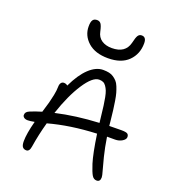

<svg xmlns="http://www.w3.org/2000/svg" viewBox="-160 -1045 1032 1149"><g transform="rotate(20 356.5 -470.5)"><path d="M399.9 -727.1Q318.4 -727.1 272.7 -767.8Q227.1 -808.6 227.1 -867.2Q227.1 -896 235.6 -908Q244.1 -919.9 262.2 -919.9Q278.3 -919.9 287.1 -908Q295.9 -896 303.2 -861.8Q310.1 -826.7 336.2 -809.3Q362.3 -792 400.9 -792Q486.8 -792 504.9 -862.8Q513.2 -899.9 521.5 -912.4Q529.8 -924.8 544.9 -924.8Q574.2 -924.8 574.2 -884.8Q574.2 -816.4 529.3 -771.7Q484.4 -727.1 399.9 -727.1ZM43.9 -235.8Q43.9 -247.1 50 -254.4Q56.2 -261.7 71.8 -268.1Q107.9 -282.2 141.1 -292Q154.8 -336.9 160.4 -356.9Q166 -377 172.6 -409.2Q179.2 -441.4 179.2 -463.9Q179.2 -480 185.8 -489.5Q192.4 -499 204.1 -499Q217.8 -499 228 -490.2Q265.1 -568.8 309.3 -610.4Q353.5 -651.9 398.9 -651.9Q419.9 -651.9 436.3 -648.4Q452.6 -645 465.6 -636Q478.5 -627 488 -616.7Q497.6 -606.4 505.4 -587.2Q513.2 -567.9 518.3 -550Q523.4 -532.2 528.3 -502.2Q533.2 -472.2 536.4 -446.3Q539.6 -420.4 543.9 -378.9Q544.4 -374 545.4 -364Q546.4 -354 546.9 -349.1Q571.8 -350.1 623 -350.1Q652.8 -350.1 662.4 -344Q671.9 -337.9 671.9 -323.2Q671.9 -308.6 652.3 -296.4Q632.8 -284.2 606.9 -284.2H556.2Q566.4 -218.3 580.1 -163.6Q593.8 -108.9 601.8 -82Q609.9 -55.2 609.9 -43.9Q609.9 -16.1 586.9 -16.1Q568.4 -16.1 557.1 -34.2Q545.9 -52.2 529.8 -102.1Q511.7 -160.2 494.1 -280.8Q325.7 -273.4 189.9 -235.8Q167.5 -155.8 154.8 -75.2Q149.9 -42 129.9 -42Q113.8 -42 105.5 -52.5Q97.2 -63 97.2 -88.9Q97.2 -136.7 119.1 -219.2Q91.3 -213.9 76.2 -213.9Q61 -213.9 52.5 -220.5Q43.9 -227.1 43.9 -235.8ZM396 -588.9Q355 -588.9 304 -511Q252.9 -433.1 211.9 -310.1Q337.4 -338.9 485.8 -346.2Q481.9 -375 481 -387.2Q476.6 -426.8 473.4 -451.7Q470.2 -476.6 465.3 -501.7Q460.4 -526.9 454.6 -541.3Q448.7 -555.7 440.4 -567.6Q432.1 -579.6 421.4 -584.2Q410.6 -588.9 396 -588.9Z"/></g></svg>

Font: Shantell Sans Irregular
Style: Regular
Weight: 300
Designer: Stephen Nixon, Anya Danilova, Shantell Martin
Foundry: Arrow Type
Version: Version 1.006;[9816181b4]